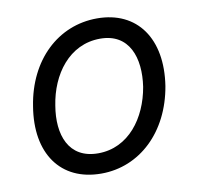

<svg xmlns="http://www.w3.org/2000/svg" viewBox="-68 -623 728 705"><g transform="rotate(-10 296.5 -271.0)"><path d="M255 11.4C398.8 11.4 513.8 -98 541.9 -264.2C568.9 -437.5 486.9 -552.6 337.4 -552.6C191.4 -552.6 76.3 -443.2 50.4 -275.6C21.7 -103.7 103.3 11.4 255 11.4ZM256.4 -63.9C146 -63.9 113.3 -157.7 131.4 -264.2C148.4 -376.4 219.8 -477.3 335.9 -477.3C444.2 -477.3 476.9 -382.1 460.9 -275.6C441.8 -163 370.4 -63.9 256.4 -63.9Z"/></g></svg>

Font: Riot Sans 2.0
Style: Italic
Weight: 400
Italic angle: -9.39999°
Designer: Rasmus Andersson
Foundry: rsms
Version: Version 3.006;hotconv 1.0.109;makeotfexe 2.5.65596